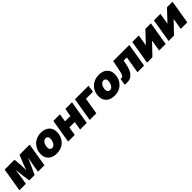

<svg xmlns="http://www.w3.org/2000/svg" viewBox="518 -2264 4006 4006"><g transform="rotate(-45 2520.5 -261.0)"><path d="M0.5 0 87.4 -522.5H377.9L391.6 -369.6Q394 -341.8 395.3 -307.6Q396.5 -273.4 397.2 -237.5Q397.9 -201.7 398.2 -168.5Q398.4 -135.3 399.4 -109.9H368.2Q377.9 -135.3 389.4 -168.5Q400.9 -201.7 413.3 -237.3Q425.8 -272.9 438.5 -307.4Q451.2 -341.8 462.9 -369.6L525.9 -522.5H824.7L738.3 0H548.3L570.8 -138.2Q576.2 -170.9 583.3 -209.2Q590.3 -247.6 597.9 -288.3Q605.5 -329.1 612.8 -369.1Q620.1 -409.2 626.5 -445.8H647Q627 -396 603.5 -341.6Q580.1 -287.1 556.6 -234.9Q533.2 -182.6 512.7 -138.2L449.2 0H291L272 -138.2Q266.1 -183.1 259.8 -235.6Q253.4 -288.1 247.8 -342.3Q242.2 -396.5 238.3 -445.8H259.8Q253.9 -409.2 248 -369.1Q242.2 -329.1 236.3 -288.3Q230.5 -247.6 224.6 -209.2Q218.8 -170.9 213.9 -138.2L190.9 0Z M1095.7 11.2Q1018.6 11.2 962.6 -16.6Q906.7 -44.4 876.5 -95.5Q846.2 -146.5 846.2 -216.3Q846.2 -284.2 869.4 -342Q892.6 -399.9 935.1 -442.6Q977.5 -485.4 1036.1 -509.3Q1094.7 -533.2 1166 -533.2Q1243.2 -533.2 1299.1 -505.1Q1355 -477.1 1385 -426Q1415 -375 1415 -305.2Q1415 -240.7 1393.3 -183.6Q1371.6 -126.5 1330.1 -82.5Q1288.6 -38.6 1229.5 -13.7Q1170.4 11.2 1095.7 11.2ZM1107.9 -139.6Q1136.2 -139.6 1157.5 -155.8Q1178.7 -171.9 1192.4 -197Q1206.1 -222.2 1212.9 -251.5Q1219.7 -280.8 1219.7 -308.1Q1219.7 -333 1210.7 -349.4Q1201.7 -365.7 1186.8 -373.8Q1171.9 -381.8 1153.8 -381.8Q1125.5 -381.8 1104.2 -366Q1083 -350.1 1069.1 -325Q1055.2 -299.8 1048.6 -270.5Q1042 -241.2 1042 -214.4Q1042 -176.8 1061.8 -158.2Q1081.5 -139.6 1107.9 -139.6Z M1905.8 -344.2 1880.4 -190.4H1606.9L1632.3 -344.2ZM1719.2 -522.5 1632.8 0H1437L1523.9 -522.5ZM2073.7 -522.5 1987.3 0H1791.5L1877.9 -522.5Z M2563 -522.5 2537.1 -368.2H2331.5L2270.5 0H2074.7L2161.6 -522.5Z M2802.2 11.2Q2725.1 11.2 2669.2 -16.6Q2613.3 -44.4 2583 -95.5Q2552.7 -146.5 2552.7 -216.3Q2552.7 -284.2 2575.9 -342Q2599.1 -399.9 2641.6 -442.6Q2684.1 -485.4 2742.7 -509.3Q2801.3 -533.2 2872.6 -533.2Q2949.7 -533.2 3005.6 -505.1Q3061.5 -477.1 3091.6 -426Q3121.6 -375 3121.6 -305.2Q3121.6 -240.7 3099.9 -183.6Q3078.1 -126.5 3036.6 -82.5Q2995.1 -38.6 2936 -13.7Q2877 11.2 2802.2 11.2ZM2814.5 -139.6Q2842.8 -139.6 2864 -155.8Q2885.3 -171.9 2898.9 -197Q2912.6 -222.2 2919.4 -251.5Q2926.3 -280.8 2926.3 -308.1Q2926.3 -333 2917.2 -349.4Q2908.2 -365.7 2893.3 -373.8Q2878.4 -381.8 2860.4 -381.8Q2832 -381.8 2810.8 -366Q2789.6 -350.1 2775.6 -325Q2761.7 -299.8 2755.1 -270.5Q2748.5 -241.2 2748.5 -214.4Q2748.5 -176.8 2768.3 -158.2Q2788.1 -139.6 2814.5 -139.6Z M3109.9 0 3134.3 -147.5H3157.7Q3173.8 -147.5 3186 -154.5Q3198.2 -161.6 3207.8 -176.8Q3217.3 -191.9 3225.3 -216.3Q3233.4 -240.7 3240.2 -274.9L3290 -522.5H3765.1L3678.7 0H3482.9L3544.9 -376H3452.6L3426.8 -255.4Q3406.7 -161.6 3370.8 -105.5Q3335 -49.3 3288.3 -24.7Q3241.7 0 3189.5 0Z M4315.9 0H4123.5L4165 -250.5H4164.1L3924.8 0H3766.1L3853 -522.5H4045.4L4004.4 -274.9H4005.4L4239.7 -522.5H4402.8Z M4953.6 0H4761.2L4802.7 -250.5H4801.8L4562.5 0H4403.8L4490.7 -522.5H4683.1L4642.1 -274.9H4643.1L4877.4 -522.5H5040.5Z"/></g></svg>

Font: Inter 28pt Black
Style: Italic
Weight: 900
Italic angle: -9.3988°
Designer: Rasmus Andersson
Foundry: rsms
Version: Version 4.001;git-66647c0bb